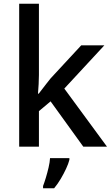

<svg xmlns="http://www.w3.org/2000/svg" viewBox="-20 -780 596 1021"><path d="M187 -381Q187 -361 185.5 -332.5Q184 -304 182 -282H186Q193 -291 204.5 -306Q216 -321 228 -336.5Q240 -352 249 -363L412 -539H535L322 -309L549 0H423L249 -241L187 -189V0H82V-760H187ZM349 70Q344 90 331.5 117Q319 144 303 171Q287 198 268 221H209V209Q216 191 224 164.5Q232 138 238.5 110Q245 82 246 61H349Z"/></svg>

Font: Noto Sans Khmer Medium
Style: Regular
Weight: 500
Version: Version 2.003